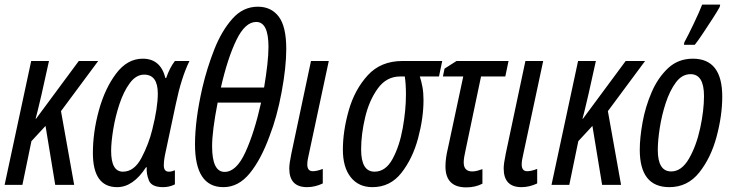

<svg xmlns="http://www.w3.org/2000/svg" viewBox="-20 -800 3171 831"><path d="M0 0H77L116 -189L177 -255L219 0H301L244 -319L405 -536H321L136 -286H134Q143 -319 149 -345.5Q155 -372 160 -392L192 -536H115Z M487 10Q556 10 612 -76H615Q613 -48 624.5 -19Q636 10 686 10Q713 10 737 -2V-63Q723 -57 711 -57Q689 -57 689 -84Q689 -109 697 -143L741 -350Q765 -465 800 -536H737Q715 -508 699 -462H696Q675 -546 598 -546Q531 -546 482.5 -481.5Q434 -417 408 -322.5Q382 -228 382 -138Q382 10 487 10ZM512 -57Q461 -57 461 -147Q461 -184 470 -239.5Q479 -295 497 -349.5Q515 -404 542 -440.5Q569 -477 604 -477Q663 -477 663 -395Q663 -334 639 -239Q624 -177 592.5 -117Q561 -57 512 -57Z M947 10Q1012 10 1061 -50Q1110 -110 1147 -212Q1179 -294 1199 -402Q1219 -510 1219 -588Q1219 -685 1186.5 -728Q1154 -771 1096 -771Q1032 -771 985.5 -718.5Q939 -666 907.5 -586Q876 -506 856 -421Q824 -281 824 -175Q824 10 947 10ZM936 -421Q965 -548 1003 -626.5Q1041 -705 1089 -705Q1142 -705 1142 -597Q1142 -564 1137 -519.5Q1132 -475 1123 -421ZM952 -56Q898 -56 898 -167Q898 -233 922 -356H1110Q1081 -226 1042 -141Q1003 -56 952 -56Z M1309 10Q1343 10 1377 -6V-69Q1352 -59 1334 -59Q1310 -59 1310 -88Q1310 -105 1316 -129L1403 -536H1326L1241 -135Q1232 -92 1232 -71Q1232 10 1309 10Z M1592 10Q1669 10 1717.5 -52Q1766 -114 1789.5 -201.5Q1813 -289 1813 -367Q1813 -398 1808.5 -423Q1804 -448 1797 -469H1880L1894 -536H1722Q1628 -536 1571.5 -474Q1515 -412 1489.5 -322.5Q1464 -233 1464 -152Q1464 -76 1498 -33Q1532 10 1592 10ZM1601 -57Q1543 -57 1543 -153Q1543 -219 1560.5 -292.5Q1578 -366 1615.5 -417.5Q1653 -469 1712 -469H1732Q1737 -436 1737 -391Q1737 -323 1723 -245Q1709 -167 1679 -112Q1649 -57 1601 -57Z M1998 11Q2037 11 2068 -5V-68Q2057 -64 2046 -61Q2035 -58 2024 -58Q1987 -58 1987 -97Q1987 -116 1995 -150L2062 -469H2167L2181 -536H1956L1904 -503L1897 -469H1985L1919 -160Q1908 -115 1908 -80Q1908 11 1998 11Z M2237 10Q2271 10 2305 -6V-69Q2280 -59 2262 -59Q2238 -59 2238 -88Q2238 -105 2244 -129L2331 -536H2254L2169 -135Q2160 -92 2160 -71Q2160 10 2237 10Z M2367 0H2444L2483 -189L2544 -255L2586 0H2668L2611 -319L2772 -536H2688L2503 -286H2501Q2510 -319 2516 -345.5Q2522 -372 2527 -392L2559 -536H2482Z M2877 10Q2956 10 3006.5 -53.5Q3057 -117 3081.5 -208.5Q3106 -300 3106 -382Q3106 -546 2979 -546Q2915 -546 2871 -504.5Q2827 -463 2800 -400Q2773 -337 2761 -270Q2749 -203 2749 -152Q2749 10 2877 10ZM2885 -58Q2827 -58 2827 -151Q2827 -191 2835.5 -246Q2844 -301 2861.5 -354.5Q2879 -408 2905.5 -443.5Q2932 -479 2969 -479Q3027 -479 3027 -384Q3027 -322 3010.5 -245.5Q2994 -169 2962 -113.5Q2930 -58 2885 -58ZM2940 -606H2987Q3000 -622 3022 -655Q3044 -688 3065 -720.5Q3086 -753 3095 -770L3097 -780H3019Q3008 -751 2983 -698.5Q2958 -646 2942 -617Z"/></svg>

Font: Noto Sans UI Condensed
Style: Italic
Weight: 400
Width: 3
Italic angle: -12°
Designer: Monotype Design Team
Foundry: Monotype Imaging Inc.
Version: Version 1.901